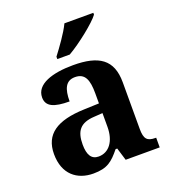

<svg xmlns="http://www.w3.org/2000/svg" viewBox="-140 -871 880 986"><g transform="rotate(-20 300.0 -378.0)"><path d="M228 -619V-606H296C359 -642 458 -721 483 -756V-766H325C304 -721 257 -657 228 -619ZM202 10C278 10 307 -15 351 -69H360L381 0H567V-53H563C518 -53 503 -69 503 -124V-379C503 -504 433 -549 293 -549C180 -549 87 -520 87 -447C87 -398 128 -380 213 -380C213 -448 230 -488 281 -488C336 -488 351 -447 351 -374V-319L269 -316C119 -311 45 -261 45 -153C45 -42 114 10 202 10ZM257 -63C218 -63 200 -92 200 -149C200 -221 226 -259 306 -263L351 -266V-191C351 -113 314 -63 257 -63Z"/></g></svg>

Font: Noto Serif Telugu
Style: Bold
Weight: 700
Designer: Jelle Bosma - Monotype Design Team
Foundry: Monotype Imaging Inc.
Version: Version 2.005